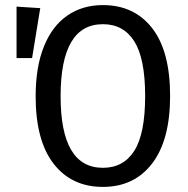

<svg xmlns="http://www.w3.org/2000/svg" viewBox="-20 -721 738 754"><path d="M648 -344Q648 -171 577.5 -79Q507 13 384 13Q261 13 190.5 -78Q120 -169 120 -343Q120 -458 152.5 -538.5Q185 -619 244.5 -660Q304 -701 384 -701Q507 -701 577.5 -610.5Q648 -520 648 -344ZM218 -343Q218 -62 384 -62Q465 -62 507.5 -129Q550 -196 550 -344Q550 -491 507.5 -558.5Q465 -626 384 -626Q218 -626 218 -343ZM138 -689 106 -493H45V-695Z"/></svg>

Font: Fira Sans Condensed
Style: Regular
Weight: 400
Width: 3
Designer: bBox Type GmbH & Carrois Corporate GbR & Edenspiekermann AG
Foundry: bBox Type GmbH & Carrois Corporate GbR & Edenspiekermann AG
Version: Version 4.301